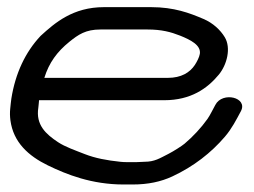

<svg xmlns="http://www.w3.org/2000/svg" viewBox="-20 -502 693 524"><path d="M101 -289.5C113.8 -331 136 -360.9 169.2 -387.8C194 -407.8 213.9 -421.5 254 -421.5H382.8C420.7 -421.5 446.2 -414.8 471.6 -404.7C499.7 -393.4 529.1 -378.8 525.4 -355C523.9 -345.9 517.8 -334 511.7 -324.6C498.1 -304 474.4 -289.5 438.1 -289.5ZM351.7 -59.5H326.7C319.7 -59.5 314 -59.9 308.9 -60.4C271.4 -64.3 239.9 -70.3 211.7 -81.3C185 -91.8 157.9 -101.1 138.4 -114C105.3 -135.9 77.2 -161.1 84.6 -208C85.7 -215.1 85.7 -221.7 86.6 -228.5H428.4C500.9 -228.5 545.9 -260.6 577 -298.1C599.7 -325.4 611.1 -371.3 593.4 -400.5C581.4 -420.4 561.1 -439.3 535.5 -450.2C497.6 -466.4 455.3 -482.5 392.4 -482.5H263.7C179.2 -482.5 130 -439.8 91.3 -404.5C91.1 -404.3 90.7 -403.9 90.4 -403.6C49.3 -359.8 22 -302.2 11 -233C9.6 -224 9.1 -216.2 7.9 -205.6C6.8 -194.9 7 -184.7 8.4 -173.8C16.3 -113.7 57.5 -76.5 110.7 -50.6C162.3 -25.5 230.6 1.5 317 1.5H342C384 1.5 419.1 -6 450.3 -20.5C508.5 -47.6 556.3 -85.1 593.8 -128.9C613.1 -151.5 624.8 -175.1 637.3 -198.3C657.7 -236.1 587 -253.1 567.7 -215.7C560.7 -203.5 553.7 -187.8 546 -177.1C528.9 -153.1 506.7 -129.2 483.8 -109.9C476.5 -103.7 453.2 -88.9 440 -82.2C415.5 -69.8 402 -60.5 374.3 -60.5C367.5 -60.5 360.4 -59.5 351.7 -59.5Z"/></svg>

Font: CiSf OpenHand
Style: BdExtObl
Weight: 400
Foundry: Cannot Into Space Fonts
Version: Version 0.7892